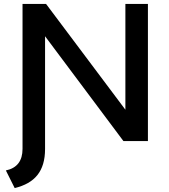

<svg xmlns="http://www.w3.org/2000/svg" viewBox="-20 -720 865 980"><path d="M10 150 55 240C157 215 210 155 210 40V-535L610 0H735V-700H620V-160L215 -700H95V40C95 101 67 138 10 150Z"/></svg>

Font: Gully Medium
Style: Regular
Weight: 500
Designer: jaikishan Patel
Foundry: MagicType
Version: Version 1.000;Glyphs 3.2 (3242)